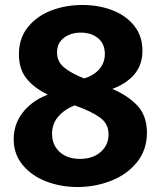

<svg xmlns="http://www.w3.org/2000/svg" viewBox="-20 -738 647 771"><path d="M570 -205Q570 -136 530 -86.5Q490 -37 426 -12Q362 13 291 13Q224 13 165.5 -9.5Q107 -32 71 -75.5Q35 -119 35 -179Q35 -240 72 -287Q109 -334 172 -358Q118 -384 87 -422Q56 -460 56 -520Q56 -584 91.5 -628.5Q127 -673 185 -695.5Q243 -718 311 -718Q376 -718 431 -697Q486 -676 519 -634.5Q552 -593 552 -534Q552 -478 520 -440Q488 -402 431 -381Q496 -353 533 -312.5Q570 -272 570 -205ZM209 -527Q209 -491 237 -467.5Q265 -444 318 -423Q357 -435 379 -460.5Q401 -486 401 -521Q401 -562 374 -584.5Q347 -607 305 -607Q264 -607 236.5 -586Q209 -565 209 -527ZM416 -198Q416 -241 381.5 -266Q347 -291 280 -315Q239 -299 214 -270Q189 -241 189 -201Q189 -156 219.5 -128Q250 -100 301 -100Q353 -100 384.5 -128Q416 -156 416 -198Z"/></svg>

Font: Bitter Pro OGT
Style: Bold
Weight: 700
Designer: Sol Matas, and Bitter project Authors
Foundry: Sol Matas
Version: Version 2.110